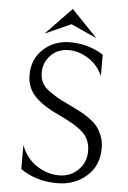

<svg xmlns="http://www.w3.org/2000/svg" viewBox="-59 -911 646 966"><g transform="rotate(5 264.0 -428.0)"><path d="M138 -732 269 -868 400 -732 269 -791ZM267 12Q160 12 81 -43V-164Q107 -97 160.5 -62.5Q214 -28 272 -28Q330 -28 369 -66.5Q408 -105 408 -162Q408 -217 373 -252.5Q338 -288 247 -330Q160 -370 120.5 -413.5Q81 -457 81 -519Q81 -599 136 -649.5Q191 -700 271 -700Q362 -700 439 -652V-544Q415 -599 366.5 -629.5Q318 -660 268 -660Q211 -660 176 -623Q141 -586 141 -535Q141 -507 152.5 -484.5Q164 -462 192 -442.5Q220 -423 238.5 -413Q257 -403 299 -383Q332 -367 351.5 -357Q371 -347 397.5 -328Q424 -309 438.5 -290.5Q453 -272 464 -244Q475 -216 475 -183Q475 -94 414.5 -41Q354 12 267 12Z"/></g></svg>

Font: Bellefair
Style: Regular
Weight: 400
Designer: Nick Shinn, Liron Lavi Turkenic
Foundry: Shinntype
Version: Version 1.003;PS 001.003;hotconv 1.0.88;makeotf.lib2.5.64775